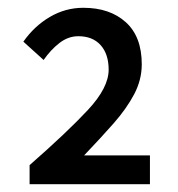

<svg xmlns="http://www.w3.org/2000/svg" viewBox="-20 -910 457 493"><path d="M56 -437V-486Q153 -571 206 -628Q259 -685 259 -731Q259 -771 238.5 -794Q218 -817 181 -817Q155 -817 132.5 -799.5Q110 -782 92 -756L40 -803Q68 -843 108 -866.5Q148 -890 194 -890Q262 -890 303 -853Q344 -816 344 -745Q344 -705 324.5 -668Q305 -631 271.5 -593Q238 -555 196 -511H365V-437Z"/></svg>

Font: Source Han Sans TC Medium
Style: Regular
Weight: 500
Designer: Ryoko NISHIZUKA Ë•øÂ°öÊ∂ºÂ≠ê (kana, bopomofo & ideographs); Paul D. Hunt (Latin, Greek & Cyrillic); Sandoll Communicatio
Foundry: Adobe
Version: Version 2.004;hotconv 1.0.118;makeotfexe 2.5.65603